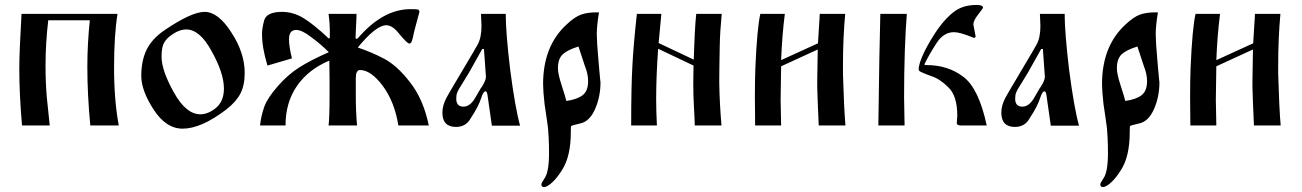

<svg xmlns="http://www.w3.org/2000/svg" viewBox="-20 -507 5263 776"><path d="M164 -242Q164 -176 169 -116Q171 -91 181 0H69Q58 -125 58 -228Q58 -298 67 -451H455Q441 -365 441 -234Q441 -102 460 0H345Q333 -125 333 -237Q333 -328 343 -425H175Q164 -331 164 -242Z M551 -200Q551 -262 572.5 -306Q594 -350 645 -385Q754 -459 807 -459Q862 -459 915 -376Q969 -294 969 -212Q969 -162 951.5 -128.5Q934 -95 894 -64Q793 13 718 13Q651 13 601 -64Q551 -141 551 -200ZM633 -278Q633 -222 683 -133Q732 -45 790 -45Q821 -45 853 -71Q885 -98 885 -149Q885 -211 836 -299Q788 -388 733 -388Q702 -388 667 -361Q648 -346 640.5 -328.5Q633 -311 633 -278Z M1134 0H1031Q1035 -38 1048 -75Q1060 -110 1103 -159Q1144 -206 1191 -235.5Q1238 -265 1309 -296Q1276 -329 1239 -356Q1201 -386 1177 -386Q1148 -386 1148 -348Q1148 -319 1160 -271L1061 -242Q1039 -314 1039 -370Q1039 -393 1048 -426Q1059 -459 1120 -459Q1166 -459 1208 -433Q1250 -407 1308 -352H1312L1313 -355Q1313 -355 1313 -386Q1313 -413 1308 -451H1421Q1421 -436 1419 -402Q1417 -368 1417 -354Q1417 -351 1420 -350L1426 -352Q1527 -470 1639 -470Q1663 -470 1669 -468.5Q1675 -467 1675 -458Q1672 -446 1667 -428.5Q1662 -411 1658 -395Q1655 -385 1652.5 -373Q1650 -361 1648.5 -354.5Q1647 -348 1645 -342Q1643 -336 1640.5 -333.5Q1638 -331 1634 -331Q1626 -331 1592 -372Q1566 -405 1541 -405Q1500 -405 1426 -315Q1480 -297 1532 -270Q1585 -242 1636 -176Q1691 -107 1713 0H1590Q1575 -95 1527 -160Q1479 -224 1435 -224Q1418 -224 1418 -190V-122Q1418 -58 1423 0H1308Q1312 -33 1312 -122V-186Q1312 -200 1311.5 -225Q1311 -250 1311 -262Q1227 -227 1180.5 -160Q1134 -93 1134 0Z M2082 1H1968Q1956 -83 1951 -118Q1949 -138 1942 -138Q1934 -138 1926 -114Q1914 -76 1883 -30Q1864 6 1823 6Q1768 6 1768 -52Q1768 -81 1785 -113Q1793 -128 1847.5 -219.5Q1902 -311 1910 -326Q1926 -354 1926 -402L1924 -451H2024Q2024 -376 2042 -225Q2062 -71 2082 1ZM1936 -309H1929L1877 -216L1852 -175Q1832 -144 1828 -133Q1824 -124 1824 -108Q1824 -76 1853 -76Q1881 -76 1902 -114L1923 -150L1928 -157Q1944 -182 1944 -197Z M2401 -457Q2392 -405 2392 -367Q2392 -340 2399 -260Q2401 -236 2403 -214Q2405 -192 2406 -183L2407 -174Q2407 -116 2385 -66Q2363 -16 2325 -8Q2289 0 2288 3Q2287 6 2287 27Q2287 126 2251 181Q2231 213 2211 231Q2191 249 2179 249Q2168 249 2168 238Q2168 233 2180 215Q2199 190 2199 112Q2199 77 2197.5 49.5Q2196 22 2195 11.5Q2194 1 2188.5 -35.5Q2183 -72 2181 -86Q2175 -140 2175 -167Q2175 -321 2270 -408Q2303 -439 2328.5 -448Q2354 -457 2389 -457ZM2344 -240 2318 -319Q2275 -306 2255 -288Q2235 -270 2235 -231Q2235 -208 2250.5 -160.5Q2266 -113 2269 -99Q2312 -105 2334.5 -122Q2357 -139 2357 -179Q2357 -208 2344 -240Z M2640 -310Q2632 -198 2632 -107Q2632 -60 2635 0H2531Q2531 -159 2536 -243Q2540 -323 2554 -451H2653Q2643 -349 2642 -333L2784 -266Q2788 -399 2794 -451H2897Q2890 -379 2889 -323Q2887 -221 2887 -174Q2888 -93 2896 0H2788Q2788 -17 2785 -68Q2782 -119 2782 -171Q2782 -204 2783 -242Z M3137 -239Q3137 -230 3136 -172Q3135 -114 3135 -104L3137 0H3032Q3031 -52 3031 -113Q3031 -187 3033 -235Q3040 -394 3053 -451H3152Q3141 -365 3137 -264L3286 -332Q3286 -342 3289.5 -390.5Q3293 -439 3293 -451H3396Q3387 -352 3387 -244Q3387 -224 3387 -208Q3391 -70 3397 0H3289Q3284 -110 3283 -154Q3283 -167 3283 -182Q3283 -207 3285 -307Z M3634 -113 3636 0H3530Q3530 -32 3534 -268L3538 -451H3645Q3640 -385 3637 -302Q3634 -210 3634 -113ZM3968 0H3859Q3847 -2 3847 -9L3849 -39Q3849 -120 3813 -154Q3779 -188 3745 -199Q3698 -216 3695 -221Q3693 -223 3693 -227Q3693 -250 3716 -298Q3739 -344 3770 -389Q3805 -438 3840 -462.5Q3875 -487 3927 -487Q3953 -487 3953 -476Q3953 -473 3933.5 -448.5Q3914 -424 3914 -408Q3914 -406 3923 -361Q3923 -354 3916 -354Q3860 -377 3836 -377Q3794 -377 3766 -334Q3736 -288 3717 -249Q3715 -245 3720 -244H3725Q3811 -244 3873 -197Q3936 -150 3968 0Z M4341 1H4227Q4215 -83 4210 -118Q4208 -138 4201 -138Q4193 -138 4185 -114Q4173 -76 4142 -30Q4123 6 4082 6Q4027 6 4027 -52Q4027 -81 4044 -113Q4052 -128 4106.5 -219.5Q4161 -311 4169 -326Q4185 -354 4185 -402L4183 -451H4283Q4283 -376 4301 -225Q4321 -71 4341 1ZM4195 -309H4188L4136 -216L4111 -175Q4091 -144 4087 -133Q4083 -124 4083 -108Q4083 -76 4112 -76Q4140 -76 4161 -114L4182 -150L4187 -157Q4203 -182 4203 -197Z M4660 -457Q4651 -405 4651 -367Q4651 -340 4658 -260Q4660 -236 4662 -214Q4664 -192 4665 -183L4666 -174Q4666 -116 4644 -66Q4622 -16 4584 -8Q4548 0 4547 3Q4546 6 4546 27Q4546 126 4510 181Q4490 213 4470 231Q4450 249 4438 249Q4427 249 4427 238Q4427 233 4439 215Q4458 190 4458 112Q4458 77 4456.5 49.5Q4455 22 4454 11.5Q4453 1 4447.5 -35.5Q4442 -72 4440 -86Q4434 -140 4434 -167Q4434 -321 4529 -408Q4562 -439 4587.5 -448Q4613 -457 4648 -457ZM4603 -240 4577 -319Q4534 -306 4514 -288Q4494 -270 4494 -231Q4494 -208 4509.5 -160.5Q4525 -113 4528 -99Q4571 -105 4593.5 -122Q4616 -139 4616 -179Q4616 -208 4603 -240Z M4896 -239Q4896 -230 4895 -172Q4894 -114 4894 -104L4896 0H4791Q4790 -52 4790 -113Q4790 -187 4792 -235Q4799 -394 4812 -451H4911Q4900 -365 4896 -264L5045 -332Q5045 -342 5048.5 -390.5Q5052 -439 5052 -451H5155Q5146 -352 5146 -244Q5146 -224 5146 -208Q5150 -70 5156 0H5048Q5043 -110 5042 -154Q5042 -167 5042 -182Q5042 -207 5044 -307Z"/></svg>

Font: Pochaevsk Unicode
Style: Normal
Weight: 400
Version: Version 1.1